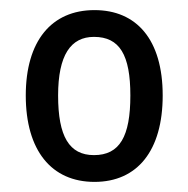

<svg xmlns="http://www.w3.org/2000/svg" viewBox="-20 -835 373 380"><path d="M302 -646C302 -757 250 -815 167 -815C82 -815 31 -754 31 -646C31 -537 82 -475 167 -475C252 -475 302 -537 302 -646ZM95 -646C95 -726 120 -762 166 -762C217 -762 238 -726 238 -646C238 -565 217 -528 166 -528C117 -528 95 -565 95 -646Z"/></svg>

Font: Noto Sans Kannada UI Condensed
Style: Regular
Weight: 400
Width: 3
Designer: Jelle Bosma - Monotype Design Team
Foundry: Monotype Imaging Inc.
Version: Version 2.005